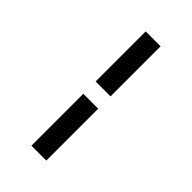

<svg xmlns="http://www.w3.org/2000/svg" viewBox="-294 -844 1188 1188"><g transform="rotate(45 300.0 -250.0)"><path d="M234.9 -312V-750H365.2V-312ZM234.9 250V-204.1H365.2V250Z"/></g></svg>

Font: Office Code Pro D Bold
Style: Regular
Weight: 700
Designer: Nathan Rutzky & Paul D. Hunt
Foundry: Adobe Systems Incorporated
Version: Version 1.004;PS 001.004;hotconv 1.0.70;makeotf.lib2.5.58329